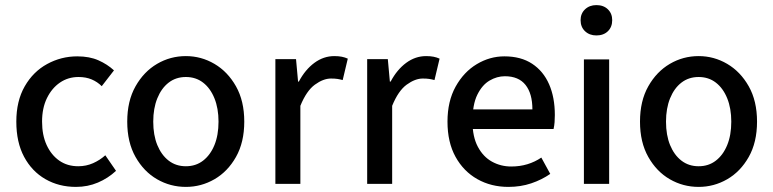

<svg xmlns="http://www.w3.org/2000/svg" viewBox="-20 -721 3033 753"><path d="M278 12Q211 12 158 -18.5Q105 -49 74.5 -106Q44 -163 44 -244Q44 -325 77 -382.5Q110 -440 165 -470Q220 -500 283 -500Q331 -500 366 -484.5Q401 -469 427 -445L379 -383Q362 -400 339.5 -409.5Q317 -419 288 -419Q247 -419 215 -397Q183 -375 164 -336Q145 -297 145 -244Q145 -191 163 -152Q181 -113 212.5 -91Q244 -69 287 -69Q318 -69 345 -81Q372 -93 393 -112L435 -51Q404 -22 364 -5Q324 12 278 12Z M709 12Q648 12 596 -18Q544 -48 511.5 -105.5Q479 -163 479 -244Q479 -325 511.5 -382.5Q544 -440 596 -470.5Q648 -501 709 -501Q769 -501 821 -470.5Q873 -440 905.5 -382.5Q938 -325 938 -244Q938 -163 905.5 -105.5Q873 -48 821 -18Q769 12 709 12ZM709 -69Q748 -69 776.5 -91Q805 -113 821 -152Q837 -191 837 -244Q837 -296 821 -335.5Q805 -375 776.5 -397Q748 -419 709 -419Q670 -419 641.5 -397Q613 -375 597 -335.5Q581 -296 581 -244Q581 -191 597 -152Q613 -113 641.5 -91Q670 -69 709 -69Z M1060 0V-489H1141L1149 -401H1152Q1177 -448 1213 -474.5Q1249 -501 1291 -501Q1308 -501 1320.5 -498.5Q1333 -496 1344 -491L1324 -407Q1313 -410 1303 -411.5Q1293 -413 1278 -413Q1248 -413 1215 -389Q1182 -365 1158 -306V0Z M1420 0V-489H1501L1509 -401H1512Q1537 -448 1573 -474.5Q1609 -501 1651 -501Q1668 -501 1680.5 -498.5Q1693 -496 1704 -491L1684 -407Q1673 -410 1663 -411.5Q1653 -413 1638 -413Q1608 -413 1575 -389Q1542 -365 1518 -306V0Z M1974 12Q1906 12 1852 -18.5Q1798 -49 1766.5 -106Q1735 -163 1735 -244Q1735 -324 1767 -381.5Q1799 -439 1850 -469.5Q1901 -500 1958 -500Q2023 -500 2067 -471Q2111 -442 2133.5 -390.5Q2156 -339 2156 -270Q2156 -256 2155 -242Q2154 -228 2151 -215H1807V-292H2068Q2068 -354 2041 -388Q2014 -422 1960 -422Q1929 -422 1900 -405Q1871 -388 1852 -349.5Q1833 -311 1833 -245Q1833 -185 1854 -145.5Q1875 -106 1909.5 -87Q1944 -68 1985 -68Q2019 -68 2048.5 -77Q2078 -86 2103 -103L2138 -39Q2105 -16 2063.5 -2Q2022 12 1974 12Z M2270 0V-488H2369V0ZM2319 -582Q2292 -582 2274.5 -598.5Q2257 -615 2257 -642Q2257 -668 2274.5 -684.5Q2292 -701 2319 -701Q2347 -701 2364 -684.5Q2381 -668 2381 -642Q2381 -615 2364 -598.5Q2347 -582 2319 -582Z M2720 12Q2659 12 2607 -18Q2555 -48 2522.5 -105.5Q2490 -163 2490 -244Q2490 -325 2522.5 -382.5Q2555 -440 2607 -470.5Q2659 -501 2720 -501Q2780 -501 2832 -470.5Q2884 -440 2916.5 -382.5Q2949 -325 2949 -244Q2949 -163 2916.5 -105.5Q2884 -48 2832 -18Q2780 12 2720 12ZM2720 -69Q2759 -69 2787.5 -91Q2816 -113 2832 -152Q2848 -191 2848 -244Q2848 -296 2832 -335.5Q2816 -375 2787.5 -397Q2759 -419 2720 -419Q2681 -419 2652.5 -397Q2624 -375 2608 -335.5Q2592 -296 2592 -244Q2592 -191 2608 -152Q2624 -113 2652.5 -91Q2681 -69 2720 -69Z"/></svg>

Font: UmiuVSE Medium
Style: Regular
Weight: 500
Designer: Paul D. Hunt
Foundry: Adobe
Version: Version 3.046;September 5, 2023;FontCreator 14.0.0.2901 64-b